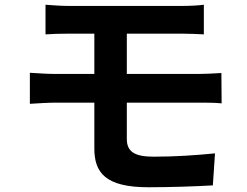

<svg xmlns="http://www.w3.org/2000/svg" viewBox="-20 -755 1040 810"><path d="M106 -448V-317C136 -319 186 -322 215 -322H378V-129C378 -28 423 35 606 35C700 35 813 31 878 27L887 -108C807 -100 718 -94 629 -94C549 -94 515 -114 515 -169V-322H820C842 -322 887 -322 915 -319L914 -447C888 -445 838 -443 817 -443H515V-613H750C786 -613 814 -611 840 -610V-735C816 -732 784 -730 750 -730C662 -730 354 -730 269 -730C233 -730 201 -733 172 -735V-610C201 -612 233 -613 269 -613H378V-443H215C184 -443 134 -446 106 -448Z"/></svg>

Font: Noto Sans Mono CJK TC
Style: Bold
Weight: 700
Designer: Ryoko NISHIZUKA 西塚涼子 (kana, bopomofo & ideographs); Paul D. Hunt (Latin, Greek & Cyrillic); Sandoll Communications 산돌커뮤니
Foundry: Adobe
Version: Version 2.004;hotconv 1.0.118;makeotfexe 2.5.65603